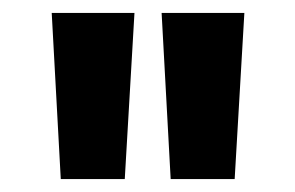

<svg xmlns="http://www.w3.org/2000/svg" viewBox="-20 -736 457 297"><path d="M60 -716H188L173 -459H74ZM230 -716H358L343 -459H244Z"/></svg>

Font: Oak Sans
Style: Bold
Weight: 700
Designer: Erik Kennedy, Walven
Foundry: Erik Kennedy, Walven
Version: Version 1.000